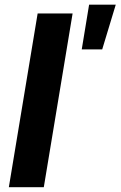

<svg xmlns="http://www.w3.org/2000/svg" viewBox="-20 -784 505 804"><path d="M284 -727.5 163.4 0H17L137.6 -727.5ZM322.3 -577.1 353.1 -764.4H464.7L408 -577.1Z"/></svg>

Font: Inter Variable
Style: Italic
Weight: 400
Italic angle: -9.39999°
Designer: Rasmus Andersson
Foundry: rsms
Version: Version 4.001;git-9221beed3